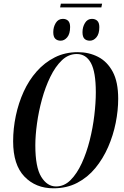

<svg xmlns="http://www.w3.org/2000/svg" viewBox="-20 -1007 671 1038"><path d="M532 -987 528 -967H305L309 -987ZM466 -787Q447 -787 436.5 -797.5Q426 -808 426 -833Q426 -861 439.5 -883Q453 -905 477 -905Q495 -905 506 -894.5Q517 -884 517 -860Q517 -824 501.5 -805.5Q486 -787 466 -787ZM308 -787Q290 -787 279 -797.5Q268 -808 268 -833Q268 -861 281.5 -883Q295 -905 320 -905Q338 -905 348.5 -894.5Q359 -884 359 -861Q359 -824 343.5 -805.5Q328 -787 308 -787ZM269 11Q173 11 112 -52.5Q51 -116 51 -243Q51 -312 65.5 -381Q80 -450 108 -511.5Q136 -573 178.5 -621Q221 -669 276.5 -697Q332 -725 401 -725Q461 -725 510.5 -699.5Q560 -674 589.5 -619Q619 -564 619 -473Q619 -410 605.5 -342.5Q592 -275 564.5 -212Q537 -149 495.5 -98.5Q454 -48 397.5 -18.5Q341 11 269 11ZM283 1Q327 1 361.5 -33.5Q396 -68 422 -124.5Q448 -181 465 -248.5Q482 -316 490 -384Q498 -452 498 -508Q498 -618 471.5 -666.5Q445 -715 395 -715Q350 -715 314.5 -681Q279 -647 252 -591.5Q225 -536 207 -470.5Q189 -405 180 -339.5Q171 -274 171 -221Q171 -103 203 -51Q235 1 283 1Z"/></svg>

Font: Noto Serif Display ExtraCondensed SemiBold
Style: Italic
Weight: 600
Width: 2
Italic angle: -12°
Designer: Monotype Design Team
Foundry: Monotype Imaging Inc.
Version: Version 2.009